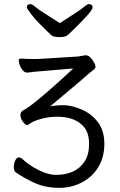

<svg xmlns="http://www.w3.org/2000/svg" viewBox="-20 -749 580 931"><path d="M223 -233Q251 -239 288 -239Q325 -239 373.5 -219Q422 -199 454 -157.5Q486 -116 486 -52Q486 12 457.5 60Q429 108 378 135Q327 162 266 162Q205 162 155 141Q105 120 57 87Q47 80 47 62Q47 44 54 29Q61 14 71 14Q81 14 95.5 28Q110 42 139 60Q204 99 251 99Q298 99 333.5 83Q369 67 390.5 33.5Q412 0 412 -50.5Q412 -101 390 -130Q348 -183 258 -183Q216 -183 177 -172Q138 -161 118 -145Q116 -143 109.5 -143Q103 -143 91 -159Q79 -175 79 -191Q79 -207 93 -214Q138 -237 278 -364Q311 -394 335 -417L182 -404Q163 -403 146.5 -401Q130 -399 113 -397H111Q92 -397 77 -430Q71 -444 71 -454.5Q71 -465 80 -465Q110 -463 132 -463H164Q173 -463 181 -464L358 -475L394 -481H398Q418 -479 436 -446Q443 -434 443 -425.5Q443 -417 433 -410L415 -396Q385 -369 313.5 -309Q242 -249 223 -233ZM270 -637Q305 -660 339 -681.5Q373 -703 388 -716Q403 -729 411 -729Q429 -729 429 -712.5Q429 -696 343 -612Q323 -593 311 -581Q299 -569 269.5 -569Q240 -569 229 -578Q159 -644 134.5 -676Q110 -708 110 -713Q110 -729 128 -729Q136 -729 151 -716Q166 -703 200.5 -681.5Q235 -660 270 -637Z"/></svg>

Font: LXGW WenKai
Style: Regular
Weight: 400
Designer: LXGW / Fontworks Inc.
Foundry: LXGW / Fontworks Inc.
Version: Version 1.520; June 14, 2025